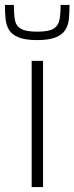

<svg xmlns="http://www.w3.org/2000/svg" viewBox="-31 -756 301 776"><path d="M97 0V-510H143V0ZM119 -594Q71 -594 44 -605Q17 -616 5.5 -635Q-6 -654 -8.5 -679.5Q-11 -705 -11 -736H25Q25 -701 29 -676.5Q33 -652 53 -640Q73 -628 119 -628Q166 -628 185.5 -640Q205 -652 209.5 -676.5Q214 -701 214 -736H250Q250 -705 247.5 -679.5Q245 -654 233 -635Q221 -616 194 -605Q167 -594 119 -594Z"/></svg>

Font: Saira Thin ExtraLight
Style: Regular
Weight: 250
Version: Version 1.101